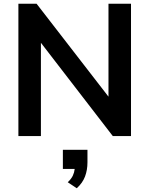

<svg xmlns="http://www.w3.org/2000/svg" viewBox="-20 -725 795 1023"><path d="M78 0V-705H175L558 -210V-705H678V0H581L198 -497V0ZM389 278 341 246Q360 228 368 211Q376 194 378 175H315V73H446V140Q446 181 433 215.5Q420 250 389 278Z"/></svg>

Font: MulishBold
Style: Bold
Weight: 700
Designer: Vernon Adams
Foundry: Vernon Adams
Version: Version 3.602; ttfautohint (v1.8.3)